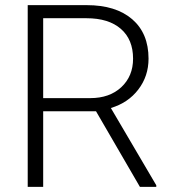

<svg xmlns="http://www.w3.org/2000/svg" viewBox="-20 -731 675 751"><path d="M355.5 -295.9H148.9V0H88.4V-710.9H319.3Q433.1 -710.9 497.1 -655.8Q561 -600.6 561 -501.5Q561 -433.1 521 -380.9Q481 -328.6 413.6 -308.6L591.3 -6.3V0H527.3ZM148.9 -347.2H333Q408.7 -347.2 454.6 -390.1Q500.5 -433.1 500.5 -501.5Q500.5 -576.7 452.6 -618.2Q404.8 -659.7 318.4 -659.7H148.9Z"/></svg>

Font: SteelSelectRoboto
Style: Regular
Weight: 300
Designer: Google
Version: Version 2.137; 2017